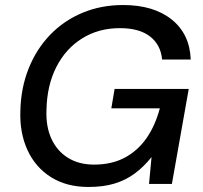

<svg xmlns="http://www.w3.org/2000/svg" viewBox="-20 -732 807 764"><path d="M332 12Q245 12 183 -27Q121 -66 89.5 -134.5Q58 -203 61 -290Q63 -382 94 -459.5Q125 -537 179.5 -593.5Q234 -650 308 -681Q382 -712 470 -712Q591 -712 663 -654.5Q735 -597 739 -495H625Q620 -553 577.5 -586.5Q535 -620 457 -620Q372 -620 306.5 -579Q241 -538 204 -465Q167 -392 165 -296Q162 -229 184.5 -180Q207 -131 250.5 -104Q294 -77 354 -77Q425 -77 477 -105Q529 -133 563.5 -183Q598 -233 616 -301H423L436 -378H731L664 0H573L583 -107Q552 -68 516 -41.5Q480 -15 435.5 -1.5Q391 12 332 12Z"/></svg>

Font: DM Sans 18pt Medium
Style: Italic
Weight: 500
Italic angle: -10°
Designer: Colophon Foundry, Jonny Pinhorn
Foundry: Colophon Foundry
Version: Version 4.004;gftools[0.9.30]